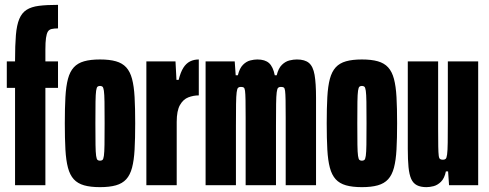

<svg xmlns="http://www.w3.org/2000/svg" viewBox="-20 -763 2016 791"><path d="M42 0V-401H8V-510H42V-514Q42 -577 45.5 -618.5Q49 -660 59.5 -685Q70 -710 89.5 -722.5Q109 -735 140.5 -739Q172 -743 219 -743V-646Q203 -646 192.5 -643.5Q182 -641 177 -632.5Q172 -624 169.5 -606.5Q167 -589 167 -559V-510H219V-401H167V0Z M392 8Q353 8 326.5 0.5Q300 -7 284 -24.5Q268 -42 260 -72Q252 -102 249.5 -147Q247 -192 247 -255Q247 -318 249.5 -363Q252 -408 260 -438Q268 -468 284 -485.5Q300 -503 326.5 -510.5Q353 -518 392 -518Q431 -518 457.5 -510.5Q484 -503 500 -485.5Q516 -468 524 -438Q532 -408 534.5 -363Q537 -318 537 -255Q537 -192 534.5 -147Q532 -102 524 -72Q516 -42 500 -24.5Q484 -7 457.5 0.5Q431 8 392 8ZM392 -101Q398 -101 402 -104Q406 -107 408 -121Q410 -135 410.5 -166.5Q411 -198 411 -255Q411 -312 410.5 -343.5Q410 -375 408 -389Q406 -403 402 -406Q398 -409 392 -409Q386 -409 382 -406Q378 -403 376 -389Q374 -375 373.5 -343.5Q373 -312 373 -255Q373 -198 373.5 -166.5Q374 -135 376 -121Q378 -107 382 -104Q386 -101 392 -101Z M583 0V-510H703L707 -434H716Q724 -466 735.5 -484Q747 -502 763 -510Q779 -518 799 -518V-370Q777 -370 756 -362Q735 -354 721.5 -330.5Q708 -307 708 -261V0Z M827 0V-510H947L951 -453H960Q967 -482 981 -496Q995 -510 1011 -514Q1027 -518 1040 -518Q1072 -518 1088.5 -503Q1105 -488 1112 -453H1120Q1127 -482 1141.5 -496Q1156 -510 1172.5 -514Q1189 -518 1203 -518Q1236 -518 1253 -503.5Q1270 -489 1276 -454.5Q1282 -420 1282 -360V0H1157V-277Q1157 -324 1156.5 -350.5Q1156 -377 1154.5 -388.5Q1153 -400 1149 -402.5Q1145 -405 1137 -405Q1130 -405 1126 -401.5Q1122 -398 1120 -383Q1118 -368 1117.5 -335Q1117 -302 1117 -244V0H992V-277Q992 -324 991.5 -350.5Q991 -377 989.5 -388.5Q988 -400 984 -402.5Q980 -405 972 -405Q965 -405 961 -401.5Q957 -398 955 -383Q953 -368 952.5 -335Q952 -302 952 -244V0Z M1471 8Q1432 8 1405.5 0.5Q1379 -7 1363 -24.5Q1347 -42 1339 -72Q1331 -102 1328.5 -147Q1326 -192 1326 -255Q1326 -318 1328.5 -363Q1331 -408 1339 -438Q1347 -468 1363 -485.5Q1379 -503 1405.5 -510.5Q1432 -518 1471 -518Q1510 -518 1536.5 -510.5Q1563 -503 1579 -485.5Q1595 -468 1603 -438Q1611 -408 1613.5 -363Q1616 -318 1616 -255Q1616 -192 1613.5 -147Q1611 -102 1603 -72Q1595 -42 1579 -24.5Q1563 -7 1536.5 0.5Q1510 8 1471 8ZM1471 -101Q1477 -101 1481 -104Q1485 -107 1487 -121Q1489 -135 1489.5 -166.5Q1490 -198 1490 -255Q1490 -312 1489.5 -343.5Q1489 -375 1487 -389Q1485 -403 1481 -406Q1477 -409 1471 -409Q1465 -409 1461 -406Q1457 -403 1455 -389Q1453 -375 1452.5 -343.5Q1452 -312 1452 -255Q1452 -198 1452.5 -166.5Q1453 -135 1455 -121Q1457 -107 1461 -104Q1465 -101 1471 -101Z M1737 8Q1713 8 1697.5 0Q1682 -8 1674 -26Q1666 -44 1663 -74.5Q1660 -105 1660 -150V-510H1785V-233Q1785 -186 1785.5 -159.5Q1786 -133 1787.5 -121.5Q1789 -110 1793.5 -107.5Q1798 -105 1805 -105Q1812 -105 1816 -108.5Q1820 -112 1822 -127Q1824 -142 1824.5 -175Q1825 -208 1825 -266V-510H1950V0H1830L1826 -57H1817Q1811 -28 1796.5 -14Q1782 0 1766 4Q1750 8 1737 8Z"/></svg>

Font: Saira UltraCondensed Black
Style: Regular
Weight: 900
Width: 1
Designer: Hector Gatti with collaboration of the Omnibus-Type team
Foundry: Omnibus-Type
Version: Version 1.101